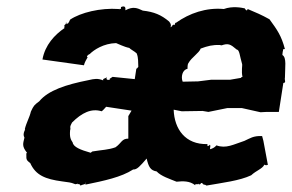

<svg xmlns="http://www.w3.org/2000/svg" viewBox="-20 -562 907 597"><path d="M802 -50C813 -45 806 -51 812 -49H813L799 -124L795 -139C767 -140 758 -132 740 -124C706 -113 683 -99 653 -110C647 -103 642 -101 634 -98C631 -102 636 -105 633 -112C621 -102 628 -113 625 -108V-114C556 -112 522 -161 520 -221L545 -216L610 -217L628 -214L687 -226H732L790 -213L809 -214H847L861 -304C871 -305 864 -312 866 -321C866 -352 872 -383 858 -391C858 -391 859 -404 860 -404C860 -404 859 -412 866 -409C855 -451 842 -469 818 -502C793 -516 776 -523 750 -534C749 -529 746 -527 741 -536C732 -538 703 -544 676 -534C621 -539 569 -521 527 -491C527 -491 525 -494 523 -484C517 -487 524 -486 514 -482C514 -482 520 -483 510 -477C515 -487 505 -495 506 -495C481 -516 459 -525 424 -529C407 -537 394 -543 370 -530C371 -540 368 -545 356 -540C357 -533 356 -535 349 -533C357 -540 349 -533 349 -534C292 -538 231 -523 198 -501C193 -489 190 -486 187 -490C192 -482 178 -493 188 -491C178 -480 179 -485 181 -481C178 -476 181 -475 181 -475C150 -454 120 -422 112 -377L241 -359C243 -368 248 -376 253 -385C249 -382 249 -390 259 -394C272 -407 302 -427 341 -428C347 -426 366 -416 382 -413C385 -409 399 -402 405 -396C411 -381 409 -368 410 -354C402 -346 409 -349 404 -349L399 -316L330 -323L318 -315C318 -315 324 -321 321 -314C309 -312 311 -318 312 -323C310 -317 298 -319 301 -312C284 -319 273 -317 256 -313C185 -299 130 -281 102 -247C86 -235 85 -234 76 -215C72 -197 62 -181 57 -160C62 -162 48 -148 56 -134C52 -116 47 -108 64 -87C61 -85 62 -85 62 -75C61 -63 69 -59 74 -55C91 -17 121 -5 173 2C194 5 200 5 212 10C215 13 227 6 221 11C228 9 228 12 230 15C240 10 246 13 247 4C250 1 244 9 246 12C304 0 357 -11 394 -35C406 -34 416 -46 436 -69C442 -43 448 -32 467 -29C481 -14 507 -6 529 3C548 1 570 0 587 14C586 7 594 14 597 9C597 15 609 8 603 8C611 5 611 10 609 9C616 15 616 10 622 15C673 6 725 0 761 -17C777 -32 796 -37 802 -50ZM198 -157 199 -161C198 -170 198 -169 204 -181C234 -211 264 -226 296 -216C301 -219 306 -226 310 -230L389 -218L379 -201V-131C358 -131 358 -117 339 -104C317 -96 297 -96 267 -91L262 -87C230 -96 208 -105 206 -119C200 -128 196 -135 198 -157ZM734 -323 730 -322V-320L695 -314H636L596 -309L548 -308C542 -323 547 -345 563 -348C563 -363 565 -364 566 -366C576 -384 599 -397 604 -411C626 -419 641 -423 664 -422C665 -422 666 -421 669 -421C690 -428 696 -425 716 -408C725 -407 725 -389 733 -362C734 -361 730 -339 734 -323Z"/></svg>

Font: Asimov Print
Style: DIt
Weight: 250
Width: 0
Designer: Google
Version: Version 2.000980: 2014